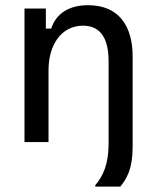

<svg xmlns="http://www.w3.org/2000/svg" viewBox="-20 -532 582 719"><path d="M430.8 166.7C454.2 136.7 476.7 102.5 476.7 17.5V-320.8C476.7 -432.5 426.7 -512.5 310 -512.5C237.5 -512.5 190 -480.8 171.7 -425H151.7V-500H71.7V0H161.7V-269.2C161.7 -363.3 209.2 -435.8 290.8 -435.8C356.7 -435.8 386.7 -388.3 386.7 -301.7V5.8C386.7 85.8 364.2 129.2 336.7 161.7V166.7Z"/></svg>

Font: Familjen Grotesk
Style: Regular
Weight: 400
Designer: Anders Wikstroem, Jonas Baeckman, Matilda Gysing, Kristian Moeller
Foundry: Familjen STHLM AB
Version: Version 2.000